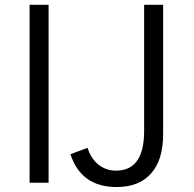

<svg xmlns="http://www.w3.org/2000/svg" viewBox="-20 -751 797 789"><path d="M101.6 0Q101.6 -182.6 101.6 -731.4Q121.1 -731.4 179.7 -731.4Q179.7 -548.8 179.7 0Q160.2 0 101.6 0ZM269.5 -117.2Q287.1 -124 339.8 -143.6Q353.5 -99.6 383.8 -75.2Q415 -49.8 457 -49.8Q572.3 -49.8 572.3 -212.9Q572.3 -385.7 572.3 -731.4Q591.8 -731.4 650.4 -731.4Q650.4 -598.6 650.4 -200.2Q650.4 -92.8 600.6 -38.1Q551.8 17.6 459 17.6Q313.5 17.6 269.5 -117.2Z"/></svg>

Font: Gothic A1
Style: Regular
Weight: 400
Designer: HanYang I&C Co.,Ltd.
Version: Version 2.50